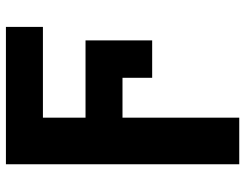

<svg xmlns="http://www.w3.org/2000/svg" viewBox="-106 -478 789 616"><g transform="rotate(-90 288.0 -170.5)"><path d="M465.9 -290.1V-76.3H345.9V-171.5H218V203.1H68.5V-545.5H509.2V-426.8H218V-290.1Z"/></g></svg>

Font: Inter Zeller
Style: Bold
Weight: 700
Designer: Rasmus Andersson; Joe Bland
Foundry: zeller
Version: Version 3.015;git-dec3a8cb1